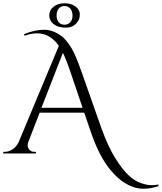

<svg xmlns="http://www.w3.org/2000/svg" viewBox="-30 -944 995 1181"><path d="M448 -811Q423 -774 375 -774Q327 -774 300 -795.5Q273 -817 273 -849.5Q273 -882 300 -903Q327 -924 367.5 -924Q408 -924 434.5 -904Q461 -884 461 -856Q461 -828 448 -811ZM402 -891.5Q388 -907 366.5 -907Q345 -907 331.5 -891.5Q318 -876 318 -849Q318 -822 331.5 -807Q345 -792 366.5 -792Q388 -792 402 -807Q416 -822 416 -849Q416 -876 402 -891.5ZM118 -734Q183 -761 243 -761Q293 -761 346 -724Q375 -704 411 -646Q435 -606 472 -501L594 -155Q636 -39 679.5 29.5Q723 98 759 132.5Q795 167 834 181Q873 195 898.5 195Q924 195 944 191L945 201Q897 217 851 217Q805 217 759 193.5Q713 170 673 128Q587 41 527 -137L488 -251H214L145 -73Q140 -61 140 -49Q140 -37 150.5 -23.5Q161 -10 183 -10H191V0H-10V-10H-1Q23 -10 46 -24.5Q69 -39 84 -68L332 -662Q278 -739 198 -739Q162 -739 121 -724ZM225 -281H478L399 -514Q376 -581 357 -619Z"/></svg>

Font: Cinzel Decorative
Style: Regular
Weight: 400
Designer: Natanael Gama
Version: Version 1.002;PS 001.002;hotconv 1.0.56;makeotf.lib2.0.21325